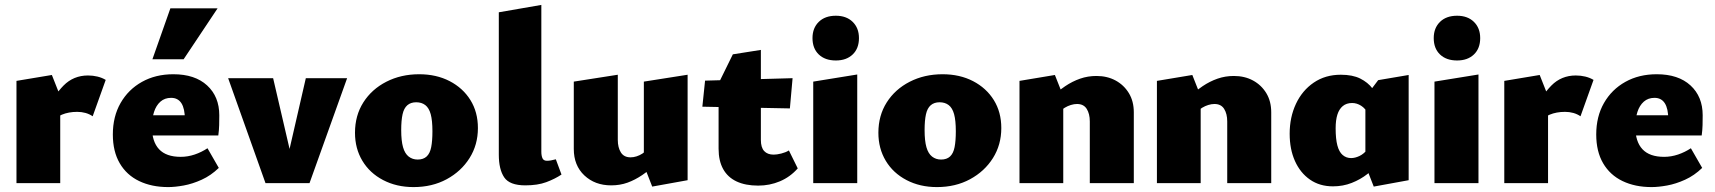

<svg xmlns="http://www.w3.org/2000/svg" viewBox="-20 -745 6978 781"><path d="M47 0V-416L191 -440L225 -354V0ZM185 -244 163 -283Q198 -356 238.5 -397Q279 -438 338 -438Q358 -438 376.5 -433.5Q395 -429 410 -420L357 -272Q344 -281 328 -285.5Q312 -290 294 -290Q259 -290 231.5 -278.5Q204 -267 185 -244Z M664 16Q597 16 546 -8.5Q495 -33 467 -81Q439 -129 439 -198Q439 -271 470.5 -326Q502 -381 557.5 -412Q613 -443 685 -443Q773 -443 822.5 -397.5Q872 -352 872 -276Q872 -256 871.5 -236Q871 -216 868 -194H732V-260Q732 -303 718 -325Q704 -347 676 -347Q650 -347 632.5 -331.5Q615 -316 606.5 -289.5Q598 -263 598 -229Q598 -169 627 -138Q656 -107 715 -107Q744 -107 772 -116.5Q800 -126 824 -142L870 -62Q838 -31 800.5 -14Q763 3 727.5 9.5Q692 16 664 16ZM519 -194 539 -276H863V-194ZM600 -504 673 -711H865L727 -504Z M1060 0 908 -427H1091L1180 -44H1136L1224 -427H1392L1239 0Z M1662 16Q1593 16 1538.5 -12.5Q1484 -41 1454 -91Q1424 -141 1424 -205Q1424 -275 1458 -328.5Q1492 -382 1551.5 -412.5Q1611 -443 1685 -443Q1755 -443 1809 -415Q1863 -387 1893.5 -338Q1924 -289 1924 -224Q1924 -156 1890 -102Q1856 -48 1797 -16Q1738 16 1662 16ZM1679 -96Q1702 -96 1715.5 -108.5Q1729 -121 1734 -146.5Q1739 -172 1739 -211Q1739 -255 1732 -280.5Q1725 -306 1710 -317.5Q1695 -329 1673 -329Q1651 -329 1637 -317Q1623 -305 1617.5 -280Q1612 -255 1612 -216Q1612 -172 1619.5 -146Q1627 -120 1642.5 -108Q1658 -96 1679 -96Z M2117 9Q2053 9 2031 -23.5Q2009 -56 2009 -116V-695L2182 -725V-128Q2182 -112 2186.5 -101.5Q2191 -91 2205 -91Q2212 -91 2221 -92.5Q2230 -94 2241 -97L2264 -35Q2237 -17 2202 -4Q2167 9 2117 9Z M2466 9Q2400 9 2357 -31.5Q2314 -72 2314 -139V-413L2493 -441V-176Q2493 -145 2505.5 -125Q2518 -105 2545 -105Q2557 -105 2569.5 -109Q2582 -113 2593.5 -120.5Q2605 -128 2613 -138L2652 -78Q2622 -53 2592.5 -33Q2563 -13 2532.5 -2Q2502 9 2466 9ZM2633 14 2599 -73V-413L2777 -441V-12Z M3064 10Q3012 10 2976 -7Q2940 -24 2921.5 -57.5Q2903 -91 2903 -140V-406L2961 -524L3075 -542V-176Q3075 -145 3088.5 -130.5Q3102 -116 3127 -116Q3140 -116 3158 -120.5Q3176 -125 3189 -133L3225 -60Q3194 -25 3152.5 -7.5Q3111 10 3064 10ZM3193 -304 2837 -311 2848 -417 3204 -427Z M3288 0V-413L3467 -442V0ZM3380 -499Q3336 -499 3310.5 -523.5Q3285 -548 3285 -590Q3285 -631 3310.5 -656Q3336 -681 3380 -681Q3423 -681 3448.5 -656Q3474 -631 3474 -590Q3474 -548 3448.5 -523.5Q3423 -499 3380 -499Z M3791 16Q3722 16 3667.5 -12.5Q3613 -41 3583 -91Q3553 -141 3553 -205Q3553 -275 3587 -328.5Q3621 -382 3680.5 -412.5Q3740 -443 3814 -443Q3884 -443 3938 -415Q3992 -387 4022.5 -338Q4053 -289 4053 -224Q4053 -156 4019 -102Q3985 -48 3926 -16Q3867 16 3791 16ZM3808 -96Q3831 -96 3844.5 -108.5Q3858 -121 3863 -146.5Q3868 -172 3868 -211Q3868 -255 3861 -280.5Q3854 -306 3839 -317.5Q3824 -329 3802 -329Q3780 -329 3766 -317Q3752 -305 3746.5 -280Q3741 -255 3741 -216Q3741 -172 3748.5 -146Q3756 -120 3771.5 -108Q3787 -96 3808 -96Z M4413 0V-251Q4413 -282 4400.5 -302Q4388 -322 4361 -322Q4349 -322 4336 -318Q4323 -314 4311.5 -307Q4300 -300 4292 -289L4253 -349Q4284 -375 4313 -394.5Q4342 -414 4373.5 -425Q4405 -436 4440 -436Q4484 -436 4518 -417.5Q4552 -399 4572 -366Q4592 -333 4592 -288V0ZM4127 0V-416L4271 -440L4305 -354V0Z M4972 0V-251Q4972 -282 4959.5 -302Q4947 -322 4920 -322Q4908 -322 4895 -318Q4882 -314 4870.5 -307Q4859 -300 4851 -289L4812 -349Q4843 -375 4872 -394.5Q4901 -414 4932.5 -425Q4964 -436 4999 -436Q5043 -436 5077 -417.5Q5111 -399 5131 -366Q5151 -333 5151 -288V0ZM4686 0V-416L4830 -440L4864 -354V0Z M5402 13Q5348 13 5308.5 -14.5Q5269 -42 5247.5 -90Q5226 -138 5226 -201Q5226 -268 5251.5 -322.5Q5277 -377 5324 -409Q5371 -441 5434 -441Q5482 -441 5513 -425.5Q5544 -410 5563 -385Q5582 -360 5593 -331L5546 -281Q5534 -304 5516.5 -315Q5499 -326 5480 -326Q5457 -326 5442 -313.5Q5427 -301 5420 -278.5Q5413 -256 5413 -223Q5413 -180 5420 -153.5Q5427 -127 5441.5 -114.5Q5456 -102 5476 -102Q5492 -102 5510 -110.5Q5528 -119 5544 -139L5589 -81Q5570 -59 5542 -37Q5514 -15 5478.5 -1Q5443 13 5402 13ZM5568 14 5534 -73V-350L5586 -419L5710 -440V-12Z M5815 0V-413L5994 -442V0ZM5907 -499Q5863 -499 5837.5 -523.5Q5812 -548 5812 -590Q5812 -631 5837.5 -656Q5863 -681 5907 -681Q5950 -681 5975.5 -656Q6001 -631 6001 -590Q6001 -548 5975.5 -523.5Q5950 -499 5907 -499Z M6099 0V-416L6243 -440L6277 -354V0ZM6237 -244 6215 -283Q6250 -356 6290.5 -397Q6331 -438 6390 -438Q6410 -438 6428.5 -433.5Q6447 -429 6462 -420L6409 -272Q6396 -281 6380 -285.5Q6364 -290 6346 -290Q6311 -290 6283.5 -278.5Q6256 -267 6237 -244Z M6698 16Q6631 16 6580 -8.5Q6529 -33 6501 -81Q6473 -129 6473 -198Q6473 -271 6504.5 -326Q6536 -381 6591.5 -412Q6647 -443 6719 -443Q6807 -443 6856.5 -397.5Q6906 -352 6906 -276Q6906 -256 6905.5 -236Q6905 -216 6902 -194H6766V-260Q6766 -303 6752 -325Q6738 -347 6710 -347Q6684 -347 6666.5 -331.5Q6649 -316 6640.5 -289.5Q6632 -263 6632 -229Q6632 -169 6661 -138Q6690 -107 6749 -107Q6778 -107 6806 -116.5Q6834 -126 6858 -142L6904 -62Q6872 -31 6834.5 -14Q6797 3 6761.5 9.5Q6726 16 6698 16ZM6553 -194 6573 -276H6897V-194Z"/></svg>

Font: Ysabeau Infant Black
Style: Regular
Weight: 900
Designer: Christian Thalmann (Catharsis Fonts)
Version: Version 2.001;gftools[0.9.30]; featfreeze: ss01,ss02,lnum